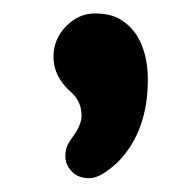

<svg xmlns="http://www.w3.org/2000/svg" viewBox="-20 -141 290 284"><path d="M100.6 30.3Q100.6 9.3 85.9 -3.9Q59.1 -27.3 59.1 -56.6Q59.1 -83.5 78.1 -102.5Q96.7 -121.1 120.1 -121.1Q143.6 -121.1 158 -112.3Q172.4 -103.5 181.6 -89.8Q198.7 -63 198.7 -23.4Q198.7 52.2 155.8 97.2Q129.4 122.6 112.3 122.6Q95.2 122.6 85.9 112.3Q76.7 102.1 76.7 90.8Q76.7 79.6 80.3 72.8Q84 65.9 88.9 59.6Q100.6 43 100.6 30.3Z"/></svg>

Font: Supermercado
Style: Regular
Weight: 400
Designer: James Grieshaber
Foundry: James Grieshaber
Version: Version 1.002